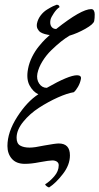

<svg xmlns="http://www.w3.org/2000/svg" viewBox="-20 -696 424 819"><path d="M11.7 -73.2Q11.7 -132.8 53.7 -198Q95.7 -263.2 143.6 -293.9Q121.1 -304.2 106.2 -331.5Q91.3 -358.9 99.6 -402.3Q104.5 -428.7 117.2 -453.9Q129.9 -479 145.5 -498Q161.1 -517.1 171.9 -527.8Q182.6 -538.6 192.4 -546.9Q189.9 -546.9 185.5 -547.4Q181.2 -547.9 170.9 -550.8Q160.6 -553.7 153.1 -558.3Q145.5 -563 140.4 -572.8Q135.3 -582.5 137.7 -595.7Q141.6 -614.7 153.6 -630.4Q165.5 -646 181.2 -655.5Q196.8 -665 205.6 -669.2Q214.4 -673.3 221.7 -675.8Q228 -675.8 231.2 -672.4Q234.4 -668.9 233.4 -665Q222.7 -658.7 210.2 -640.6Q197.8 -622.6 195.3 -611.3Q191.9 -592.8 199.2 -582.5Q206.5 -572.3 219.7 -572.3Q326.7 -657.2 369.1 -657.2Q376.5 -657.2 380.1 -651.1Q383.8 -645 384 -635.5Q384.3 -626 383.5 -619.4Q382.8 -612.8 381.8 -606.4Q378.9 -592.8 344.2 -573.2Q309.6 -553.7 276.4 -543.9Q259.3 -533.7 240.2 -518.6Q221.2 -503.4 199.5 -482.4Q177.7 -461.4 161.4 -435.1Q145 -408.7 139.6 -382.8Q134.8 -357.9 147 -339.6Q159.2 -321.3 179.7 -321.3Q273.4 -375 308.6 -375Q317.4 -375 322 -371.3Q326.7 -367.7 325.2 -359.4Q321.8 -341.3 312.5 -325.4Q303.2 -309.6 294.9 -302.7Q267.1 -298.3 226.8 -280.3Q186.5 -262.2 146.7 -236.6Q106.9 -210.9 78.9 -176.3Q50.8 -141.6 50.8 -108.4Q50.8 -84 65.9 -75.2Q81.1 -66.4 106.4 -66.4Q127.4 -66.4 168 -75.2Q216.3 -84 230.5 -84Q278.3 -84 278.3 -33.2Q278.3 7.3 248.3 46.1Q218.3 85 189.5 103.5Q186.5 103.5 179.7 98.9Q172.9 94.2 172.9 89.8Q191.9 78.6 211.2 56.4Q230.5 34.2 230.5 8.8Q230.5 -1 222.9 -6.3Q215.3 -11.7 203.1 -11.7Q190.4 -11.7 147.5 -3.9Q113.3 2.9 85.9 2.9Q49.3 2.9 30.5 -18.8Q11.7 -40.5 11.7 -73.2Z"/></svg>

Font: Crimson
Style: Italic
Weight: 400
Italic angle: -11°
Version: Version 0.8